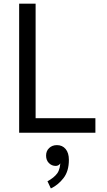

<svg xmlns="http://www.w3.org/2000/svg" viewBox="-20 -748 605 1082"><path d="M87.9 0V-727.5H180.7V-82H517.6V0ZM266.6 314 247.6 273.4Q284.2 253.9 302.5 229Q320.8 204.1 320.8 150.9Q320.8 148.9 320.8 147.7Q320.8 146.5 320.8 145H329.1Q329.1 159.7 319.6 173.3Q310.1 187 293.9 187Q271.5 187 255.6 170.9Q239.7 154.8 239.7 128.9Q239.7 102.5 257.1 86.2Q274.4 69.8 300.8 69.8Q331.5 69.8 349.9 91.8Q368.2 113.8 368.2 152.8Q368.2 216.3 338.1 255.4Q308.1 294.4 266.6 314Z"/></svg>

Font: Inter Variable LoSnoCo
Style: Regular
Weight: 400
Designer: Rasmus Andersson
Foundry: rsms
Version: Version 4.000;git-a52131595; featfreeze: case,dlig,ss01,ss02